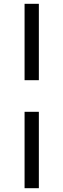

<svg xmlns="http://www.w3.org/2000/svg" viewBox="-20 -788 332 1008"><path d="M109 -367V-768H184V-367ZM109 200V-201H184V200Z"/></svg>

Font: Convergence
Style: Regular
Weight: 400
Designer: Nicolas Silva and John Vargas
Foundry: Nicolas Silva and Jonh Vargas
Version: Version 1.002